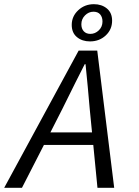

<svg xmlns="http://www.w3.org/2000/svg" viewBox="-43 -898 663 918"><path d="M256 -379 198 -265H397L386 -377Q383 -412 376.5 -484Q370 -556 366 -591H362Q326 -521 256 -379ZM-23 0 333 -656H422L503 0H423L403 -205H167L62 0ZM387 -700Q350 -700 325 -720.5Q300 -741 300 -779Q300 -820 331 -849Q362 -878 406 -878Q443 -878 468 -857.5Q493 -837 493 -799Q493 -757 462.5 -728.5Q432 -700 387 -700ZM389 -736Q412 -736 429.5 -753Q447 -770 447 -795Q447 -816 436 -829Q425 -842 404 -842Q381 -842 363.5 -824.5Q346 -807 346 -782Q346 -761 357.5 -748.5Q369 -736 389 -736Z"/></svg>

Font: TypoPRO Source Code Pro
Style: Italic
Weight: 400
Italic angle: -11°
Monospace: yes
Designer: Paul D. Hunt, Teo Tuominen
Foundry: Adobe Systems Incorporated
Version: Version 1.030;PS 1.0;hotconv 1.0.84;makeotf.lib2.5.63406